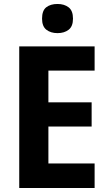

<svg xmlns="http://www.w3.org/2000/svg" viewBox="-20 -948 546 968"><path d="M457 0H77V-714H457V-592H224V-432H442V-310H224V-124H457ZM270 -928Q304 -928 326 -911Q348 -894 348 -854Q348 -815 326 -798Q304 -781 270 -781Q236 -781 214 -798Q192 -815 192 -854Q192 -895 213.5 -911.5Q235 -928 270 -928Z"/></svg>

Font: Noto Sans Hebrew SemiCondensed
Style: Bold
Weight: 700
Width: 4
Designer: Monotype Design Team
Foundry: Monotype Imaging Inc.
Version: Version 2.004; ttfautohint (v1.8.4.7-5d5b)